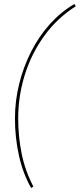

<svg xmlns="http://www.w3.org/2000/svg" viewBox="-20 -760 395 950"><path d="M134 170Q94 100 74 11Q54 -78 54 -174Q54 -261 75 -345.5Q96 -430 134.5 -505.5Q173 -581 227.5 -641.5Q282 -702 348 -740L355 -729Q263 -671 199 -582.5Q135 -494 102.5 -389Q70 -284 70 -174Q70 -85 87 -0.5Q104 84 145 163Z"/></svg>

Font: Kantumruy Pro Thin
Style: Italic
Weight: 250
Italic angle: -13°
Version: Version 1.002